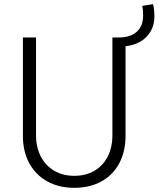

<svg xmlns="http://www.w3.org/2000/svg" viewBox="-20 -901 767 929"><path d="M90.8 -243.7V-719.7H154.3V-247.1Q154.3 -188.5 177.5 -143.8Q200.7 -99.1 242.7 -74.7Q284.7 -50.3 339.4 -50.3Q395 -50.3 436.8 -74.7Q478.5 -99.1 501.2 -143.6Q523.9 -188 523.9 -247.1V-719.7H559.6Q612.3 -720.7 642.3 -748Q672.4 -775.4 672.4 -825.7Q672.4 -854 668.5 -872.6L720.2 -880.9Q723.6 -870.6 725.3 -853.5Q727.1 -836.4 727.1 -821.8Q727.1 -779.8 708.5 -748.5Q689.9 -717.3 658.2 -699.2Q626.5 -681.2 587.4 -677.2V-243.7Q587.4 -168 557.1 -111.1Q526.9 -54.2 470.7 -23.2Q414.6 7.8 339.4 7.8Q265.1 7.8 209 -23.2Q152.8 -54.2 121.8 -111.1Q90.8 -168 90.8 -243.7Z"/></svg>

Font: Reddit Sans Light
Style: Regular
Weight: 300
Designer: Stephen Hutchings
Foundry: Reddit
Version: Version 1.013